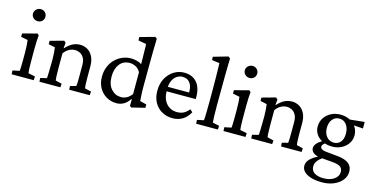

<svg xmlns="http://www.w3.org/2000/svg" viewBox="-85 -1116 3479 1775"><g transform="rotate(15 1655.0 -228.0)"><path d="M26.4 0 24.4 -36.1 89.8 -49.8Q90.8 -53.7 91.3 -63.5Q91.8 -73.2 92.8 -94.7Q93.8 -116.2 93.8 -154.3V-218.8Q93.8 -259.8 91.8 -293Q89.8 -326.2 86.9 -343.8L21.5 -357.4V-389.6L160.2 -425.8L174.8 -412.1Q171.9 -381.8 170.4 -352.5Q168.9 -323.2 168.9 -284.2V-161.1Q168.9 -116.2 170.4 -86.9Q171.9 -57.6 173.8 -49.8L239.3 -36.1L237.3 0ZM131.8 -536.1Q106.4 -536.1 88.9 -552.7Q71.3 -569.3 71.3 -593.8Q71.3 -617.2 88.9 -634.3Q106.4 -651.4 131.8 -651.4Q157.2 -651.4 173.8 -634.3Q190.4 -617.2 190.4 -593.8Q190.4 -569.3 173.8 -552.7Q157.2 -536.1 131.8 -536.1Z M292 0 290 -35.2 350.6 -49.8Q351.6 -56.6 352.1 -68.4Q352.5 -80.1 353.5 -100.6Q354.5 -121.1 354.5 -154.3L355.5 -229.5Q355.5 -261.7 353 -293.9Q350.6 -326.2 347.7 -343.8L285.2 -357.4V-389.6L416 -425.8L432.6 -410.2L427.7 -358.4L430.7 -357.4Q464.8 -394.5 498 -411.1Q531.2 -427.7 570.3 -427.7Q606.4 -427.7 638.2 -409.7Q669.9 -391.6 689.9 -354Q710 -316.4 710 -259.8V-151.4Q710 -116.2 711.4 -87.9Q712.9 -59.6 715.8 -49.8L776.4 -35.2L773.4 0H577.1L575.2 -35.2L631.8 -49.8Q632.8 -57.6 633.8 -69.3Q634.8 -81.1 635.3 -99.6Q635.7 -118.2 635.7 -144.5V-250Q635.7 -293.9 620.6 -319.8Q605.5 -345.7 583 -356.9Q560.5 -368.2 537.1 -368.2Q504.9 -368.2 477.5 -352.5Q450.2 -336.9 429.7 -307.6V-161.1Q429.7 -115.2 431.2 -87.9Q432.6 -60.5 434.6 -49.8L495.1 -35.2L492.2 0Z M1172.9 10.7 1158.2 -2 1159.2 -65.4 1156.2 -66.4Q1127.9 -25.4 1096.7 -8.8Q1065.4 7.8 1031.2 7.8Q975.6 7.8 931.6 -18.6Q887.7 -44.9 862.8 -90.3Q837.9 -135.7 837.9 -195.3Q837.9 -247.1 855.5 -290Q873 -333 903.8 -363.8Q934.6 -394.5 973.6 -411.1Q1012.7 -427.7 1054.7 -427.7Q1081.1 -427.7 1109.9 -420.9Q1138.7 -414.1 1158.2 -399.4Q1158.2 -417 1157.7 -445.3Q1157.2 -473.6 1156.7 -504.4Q1156.2 -535.2 1155.8 -559.1Q1155.3 -583 1154.3 -591.8L1078.1 -605.5L1076.2 -637.7L1219.7 -677.7L1237.3 -664.1Q1235.4 -603.5 1234.4 -546.9Q1233.4 -490.2 1233.4 -428.7L1232.4 -204.1Q1232.4 -154.3 1234.9 -118.7Q1237.3 -83 1238.3 -68.4L1300.8 -52.7V-20.5ZM1055.7 -57.6Q1083 -57.6 1107.9 -69.8Q1132.8 -82 1158.2 -113.3V-323.2Q1139.6 -356.4 1111.3 -370.1Q1083 -383.8 1054.7 -383.8Q993.2 -383.8 958.5 -338.4Q923.8 -293 923.8 -220.7Q923.8 -142.6 962.4 -100.1Q1001 -57.6 1055.7 -57.6Z M1567.4 7.8Q1510.7 7.8 1464.8 -17.6Q1418.9 -43 1392.6 -90.3Q1366.2 -137.7 1366.2 -202.1Q1366.2 -271.5 1394.5 -322.3Q1422.9 -373 1468.8 -400.9Q1514.6 -428.7 1567.4 -427.7Q1643.6 -426.8 1686.5 -377.4Q1729.5 -328.1 1729.5 -236.3V-218.8H1429.7V-261.7H1665L1654.3 -249V-269.5Q1654.3 -325.2 1629.4 -356Q1604.5 -386.7 1559.6 -386.7Q1532.2 -386.7 1506.8 -370.6Q1481.4 -354.5 1465.8 -321.8Q1450.2 -289.1 1450.2 -239.3V-227.5Q1450.2 -147.5 1489.7 -102.5Q1529.3 -57.6 1591.8 -57.6Q1627 -57.6 1653.8 -70.8Q1680.7 -84 1706.1 -115.2L1730.5 -92.8Q1703.1 -42 1661.1 -17.1Q1619.1 7.8 1567.4 7.8Z M1792 0 1790 -36.1 1853.5 -49.8Q1855.5 -60.5 1856 -82.5Q1856.4 -104.5 1857.4 -141.6Q1858.4 -178.7 1858.4 -232.4V-354.5Q1858.4 -390.6 1857.9 -429.7Q1857.4 -468.8 1856.9 -503.9Q1856.4 -539.1 1855.5 -564Q1854.5 -588.9 1854.5 -596.7L1782.2 -606.4L1780.3 -637.7L1919.9 -677.7L1938.5 -664.1Q1937.5 -622.1 1936.5 -581.5Q1935.5 -541 1935.1 -491.2Q1934.6 -441.4 1934.6 -371.1L1933.6 -213.9Q1933.6 -156.2 1935.1 -109.9Q1936.5 -63.5 1938.5 -49.8L2002 -36.1L2000 0Z M2053.7 0 2051.8 -36.1 2117.2 -49.8Q2118.2 -53.7 2118.7 -63.5Q2119.1 -73.2 2120.1 -94.7Q2121.1 -116.2 2121.1 -154.3V-218.8Q2121.1 -259.8 2119.1 -293Q2117.2 -326.2 2114.3 -343.8L2048.8 -357.4V-389.6L2187.5 -425.8L2202.1 -412.1Q2199.2 -381.8 2197.8 -352.5Q2196.3 -323.2 2196.3 -284.2V-161.1Q2196.3 -116.2 2197.8 -86.9Q2199.2 -57.6 2201.2 -49.8L2266.6 -36.1L2264.6 0ZM2159.2 -536.1Q2133.8 -536.1 2116.2 -552.7Q2098.6 -569.3 2098.6 -593.8Q2098.6 -617.2 2116.2 -634.3Q2133.8 -651.4 2159.2 -651.4Q2184.6 -651.4 2201.2 -634.3Q2217.8 -617.2 2217.8 -593.8Q2217.8 -569.3 2201.2 -552.7Q2184.6 -536.1 2159.2 -536.1Z M2319.3 0 2317.4 -35.2 2377.9 -49.8Q2378.9 -56.6 2379.4 -68.4Q2379.9 -80.1 2380.9 -100.6Q2381.8 -121.1 2381.8 -154.3L2382.8 -229.5Q2382.8 -261.7 2380.4 -293.9Q2377.9 -326.2 2375 -343.8L2312.5 -357.4V-389.6L2443.4 -425.8L2460 -410.2L2455.1 -358.4L2458 -357.4Q2492.2 -394.5 2525.4 -411.1Q2558.6 -427.7 2597.7 -427.7Q2633.8 -427.7 2665.5 -409.7Q2697.3 -391.6 2717.3 -354Q2737.3 -316.4 2737.3 -259.8V-151.4Q2737.3 -116.2 2738.8 -87.9Q2740.2 -59.6 2743.2 -49.8L2803.7 -35.2L2800.8 0H2604.5L2602.5 -35.2L2659.2 -49.8Q2660.2 -57.6 2661.1 -69.3Q2662.1 -81.1 2662.6 -99.6Q2663.1 -118.2 2663.1 -144.5V-250Q2663.1 -293.9 2647.9 -319.8Q2632.8 -345.7 2610.4 -356.9Q2587.9 -368.2 2564.5 -368.2Q2532.2 -368.2 2504.9 -352.5Q2477.5 -336.9 2457 -307.6V-161.1Q2457 -115.2 2458.5 -87.9Q2460 -60.5 2461.9 -49.8L2522.5 -35.2L2519.5 0Z M3053.7 222.7Q2963.9 222.7 2911.1 193.4Q2858.4 164.1 2858.4 115.2Q2858.4 82 2884.8 53.7Q2911.1 25.4 2969.7 -3.9L3006.8 3.9Q2974.6 23.4 2957 47.9Q2939.5 72.3 2939.5 100.6Q2939.5 139.6 2970.7 161.1Q3002 182.6 3057.6 182.6Q3120.1 182.6 3159.7 155.3Q3199.2 127.9 3199.2 85Q3199.2 51.8 3175.8 35.6Q3152.3 19.5 3096.7 15.6L2992.2 6.8L2977.5 2.9Q2942.4 2.9 2917 -16.1Q2891.6 -35.2 2891.6 -62.5Q2891.6 -88.9 2917 -114.3Q2942.4 -139.6 2987.3 -159.2L3000 -139.6Q2981.4 -127 2972.7 -116.7Q2963.9 -106.4 2963.9 -96.7Q2963.9 -83 2976.1 -73.7Q2988.3 -64.5 3010.7 -61.5L3136.7 -48.8Q3204.1 -42 3239.3 -14.6Q3274.4 12.7 3274.4 63.5Q3274.4 108.4 3245.1 144.5Q3215.8 180.7 3166 201.7Q3116.2 222.7 3053.7 222.7ZM3061.5 -121.1Q3009.8 -121.1 2969.2 -139.6Q2928.7 -158.2 2906.2 -191.4Q2883.8 -224.6 2883.8 -265.6Q2883.8 -312.5 2907.2 -348.6Q2930.7 -384.8 2970.7 -405.8Q3010.7 -426.8 3060.5 -426.8Q3110.4 -426.8 3149.4 -407.2Q3188.5 -387.7 3211.4 -353Q3234.4 -318.4 3234.4 -274.4Q3234.4 -231.4 3211.4 -196.8Q3188.5 -162.1 3148.9 -141.6Q3109.4 -121.1 3061.5 -121.1ZM3066.4 -160.2Q3106.4 -160.2 3129.9 -189.5Q3153.3 -218.8 3153.3 -267.6Q3153.3 -323.2 3127.4 -356Q3101.6 -388.7 3059.6 -388.7Q3019.5 -388.7 2994.1 -357.9Q2968.8 -327.1 2968.8 -276.4Q2968.8 -225.6 2995.6 -192.9Q3022.5 -160.2 3066.4 -160.2ZM3293 -356.4 3176.8 -364.3 3138.7 -403.3 3293 -418.9Z"/></g></svg>

Font: Crimson Pro ExtraLight
Style: Regular
Weight: 400
Version: Version 1.002